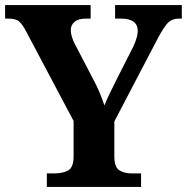

<svg xmlns="http://www.w3.org/2000/svg" viewBox="-20 -734 734 754"><path d="M164 0V-53H194Q227 -53 248 -65Q269 -77 269 -120V-259L84 -608Q69 -637 56 -649Q43 -661 13 -661H0V-714H336V-661H318Q288 -661 273 -648.5Q258 -636 258 -616Q258 -603 262.5 -588.5Q267 -574 274 -561L348 -419Q363 -391 372.5 -367.5Q382 -344 390 -320Q400 -345 415 -375.5Q430 -406 446 -438L504 -552Q514 -574 517.5 -589Q521 -604 521 -612Q521 -661 455 -661H432V-714H694V-661H682Q656 -661 640 -645Q624 -629 600 -584L429 -257V-121Q429 -77 449 -65Q469 -53 496 -53H534V0Z"/></svg>

Font: Noto Serif
Style: Bold
Weight: 700
Designer: Monotype Design Team
Foundry: Monotype Imaging Inc.
Version: Version 2.014